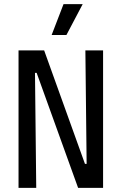

<svg xmlns="http://www.w3.org/2000/svg" viewBox="-20 -902 584 922"><path d="M69 0V-660H192L388 -115H396L390 -660H475V0H355L156 -552H148L154 0ZM299 -734H228L285 -882H377Z"/></svg>

Font: Bricolage Grotesque 10pt Condensed
Style: Regular
Weight: 400
Width: 3
Designer: Mathieu Triay
Foundry: Atelier Triay
Version: Version 1.000; ttfautohint (v1.8.4.7-5d5b);gftools[0.9.29]